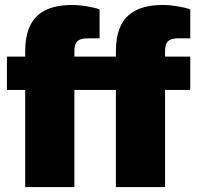

<svg xmlns="http://www.w3.org/2000/svg" viewBox="-20 -757 796 777"><path d="M82 0H281V-393H449V0H648V-393H750V-528H648V-549C648 -586 660 -602 704 -602H750V-719C723 -729 671 -737 642 -737C528 -737 449 -694 449 -550V-528H281V-549C281 -586 293 -602 337 -602H383V-719C356 -729 304 -737 275 -737C161 -737 82 -694 82 -550V-528H8V-393H82Z"/></svg>

Font: Archivo Black
Style: Regular
Weight: 900
Designer: Hector Gatti
Foundry: Omnibus-Type
Version: Version 2.001